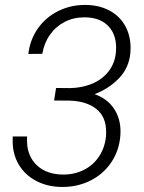

<svg xmlns="http://www.w3.org/2000/svg" viewBox="-20 -741 578 771"><path d="M197.3 -337.4 205.1 -387.7 260.3 -387.2Q306.2 -387.7 346.7 -403.6Q387.2 -419.4 413.8 -451.7Q440.4 -483.9 445.3 -529.3Q446.3 -543 446.3 -548.8Q446.3 -605.5 412.8 -638.4Q379.4 -671.4 318.8 -671.4Q274.9 -671.4 239.3 -652.8Q203.6 -634.3 180.4 -601.1Q157.2 -567.9 149.9 -524.9L93.8 -524.4Q100.6 -582 132.3 -627Q164.1 -671.9 213.6 -696.5Q263.2 -721.2 321.8 -721.2Q376 -721.2 417.5 -699.7Q459 -678.2 481.7 -638.9Q504.4 -599.6 504.4 -547.4Q504.4 -541 503.4 -527.3Q498 -469.2 458.5 -427.5Q418.9 -385.7 359.9 -362.8Q410.2 -345.2 437 -305.7Q463.9 -266.1 463.9 -213.4Q463.9 -202.6 463.4 -197.3Q458.5 -135.7 426.5 -88.6Q394.5 -41.5 343.3 -15.9Q292 9.8 230.5 9.8Q173.3 9.8 127.9 -13.2Q82.5 -36.1 56.6 -78.1Q30.8 -120.1 30.8 -175.3Q30.8 -187 31.2 -192.9H88.9Q88.4 -187.5 88.4 -176.8Q88.4 -135.7 106.4 -104.7Q124.5 -73.7 157.2 -56.9Q189.9 -40 233.4 -40Q279.8 -40 317.4 -59.1Q355 -78.1 378.2 -113.3Q401.4 -148.4 405.8 -195.3Q406.2 -200.7 406.2 -211.4Q406.2 -272.5 366.5 -303.7Q326.7 -335 260.3 -336.9Z"/></svg>

Font: Mardoto Light
Style: Italic
Weight: 300
Italic angle: -12°
Designer: Christian Robertson, Vahan Hovhannisyan
Foundry: Google
Version: Version 1.000